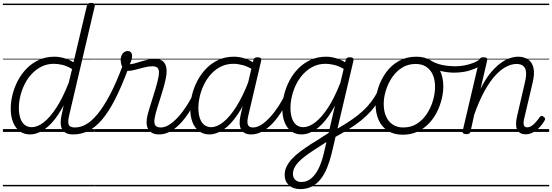

<svg xmlns="http://www.w3.org/2000/svg" viewBox="-20 -910 3807 1324"><path d="M187 17Q146 17 116.5 -4.5Q87 -26 70.5 -66Q54 -106 54 -161Q54 -208 66.5 -258Q79 -308 103.5 -354.5Q128 -401 164.5 -438Q201 -475 249 -497Q297 -519 356 -519Q388 -519 422.5 -509Q457 -499 487 -481L579 -870Q582 -881 588.5 -885.5Q595 -890 609 -890Q625 -890 630.5 -883.5Q636 -877 633 -866L458 -119Q446 -73 453.5 -52Q461 -31 496 -31Q504 -31 508 -23.5Q512 -16 510.5 -7Q509 2 502.5 9.5Q496 17 484 17Q457 17 439 9Q421 1 411 -14.5Q401 -30 399 -52.5Q397 -75 402 -103L419 -184Q381 -112 341.5 -68Q302 -24 263 -3.5Q224 17 187 17ZM199 -33Q238 -33 281 -66Q324 -99 368.5 -167Q413 -235 454 -340L477 -434Q440 -456 409 -463Q378 -470 351 -470Q306 -470 268 -451.5Q230 -433 200.5 -402Q171 -371 151 -331.5Q131 -292 120.5 -249Q110 -206 110 -165Q110 -127 119.5 -97Q129 -67 149 -50Q169 -33 199 -33ZM0 365H632V375H0ZM0 -20H632V0H0ZM0 -505H632V-500H0ZM0 -885H632V-875H0Z M486 17Q474 17 469.5 9.5Q465 2 467 -7Q469 -16 477.5 -23.5Q486 -31 498 -31Q535 -31 573.5 -52.5Q612 -74 652.5 -123Q693 -172 736 -252.5Q779 -333 823 -450Q826 -456 833.5 -457.5Q841 -459 849.5 -457.5Q858 -456 863 -451Q868 -446 864 -436Q819 -315 775.5 -229Q732 -143 686.5 -88.5Q641 -34 591.5 -8.5Q542 17 486 17ZM633 365H658V375H633ZM633 -20H658V0H633ZM633 -505H658V-500H633ZM633 -885H658V-875H633Z M1077 17Q1049 17 1030.5 7.5Q1012 -2 1002 -19.5Q992 -37 991 -60Q990 -83 996 -110Q1001 -132 1011 -164.5Q1021 -197 1032.5 -233.5Q1044 -270 1055 -307Q1066 -344 1072 -375Q1081 -419 1071 -436Q1061 -453 1032 -453Q1005 -453 973.5 -445Q942 -437 912.5 -429Q883 -421 860 -421Q846 -421 835.5 -431Q825 -441 819 -458Q813 -475 812 -496Q812 -513 818 -527.5Q824 -542 835.5 -550Q847 -558 862 -558Q876 -558 883.5 -548.5Q891 -539 891 -523Q891 -513 887 -498Q883 -483 875 -467Q892 -468 912.5 -474Q933 -480 956 -487Q979 -494 1002.5 -499Q1026 -504 1048 -504Q1080 -504 1099.5 -490.5Q1119 -477 1126 -448Q1133 -419 1124 -373Q1118 -342 1107.5 -305Q1097 -268 1085 -231Q1073 -194 1063 -161.5Q1053 -129 1049 -107Q1040 -71 1048 -51Q1056 -31 1088 -31Q1098 -31 1102 -23.5Q1106 -16 1105 -7Q1104 2 1097 9.5Q1090 17 1077 17ZM657 365H1225V375H657ZM657 -20H1225V0H657ZM657 -505H1225V-500H657ZM657 -885H1225V-875H657Z M1077 17Q1067 17 1062 9.5Q1057 2 1058 -7Q1059 -16 1067 -23.5Q1075 -31 1090 -31Q1117 -31 1146.5 -49.5Q1176 -68 1206.5 -101Q1237 -134 1266 -178.5Q1295 -223 1319 -276Q1324 -286 1332.5 -286Q1341 -286 1347.5 -279.5Q1354 -273 1350 -263Q1325 -204 1294 -152.5Q1263 -101 1228 -63Q1193 -25 1155 -4Q1117 17 1077 17ZM1225 365V375ZM1225 -20V0ZM1225 -505V-500ZM1225 -885V-875Z M1424 17Q1384 17 1354 -4.5Q1324 -26 1308 -66Q1292 -106 1292 -161Q1292 -207 1304.5 -257Q1317 -307 1341.5 -353.5Q1366 -400 1402.5 -437.5Q1439 -475 1486.5 -497Q1534 -519 1593 -519Q1631 -519 1669.5 -506.5Q1708 -494 1741 -470L1731 -425Q1689 -452 1654 -461Q1619 -470 1589 -470Q1543 -470 1505 -451.5Q1467 -433 1438 -402Q1409 -371 1389 -331.5Q1369 -292 1358.5 -249Q1348 -206 1348 -165Q1348 -127 1357.5 -97Q1367 -67 1387 -50Q1407 -33 1436 -33Q1476 -33 1520.5 -68.5Q1565 -104 1610.5 -176Q1656 -248 1698 -358L1715 -313Q1670 -196 1620.5 -123Q1571 -50 1521 -16.5Q1471 17 1424 17ZM1712 17Q1686 17 1668.5 8Q1651 -1 1642 -18.5Q1633 -36 1632.5 -60.5Q1632 -85 1639 -116L1727 -495Q1730 -506 1736.5 -510.5Q1743 -515 1757 -515Q1773 -515 1778.5 -508.5Q1784 -502 1781 -491L1693 -116Q1682 -71 1689 -51Q1696 -31 1724 -31Q1734 -31 1738.5 -23.5Q1743 -16 1741.5 -7Q1740 2 1733 9.5Q1726 17 1712 17ZM1225 365H1860V375H1225ZM1225 -20H1860V0H1225ZM1225 -505H1860V-500H1225ZM1225 -885H1860V-875H1225Z M1712 17Q1702 17 1697 9.5Q1692 2 1693 -7Q1694 -16 1702 -23.5Q1710 -31 1725 -31Q1752 -31 1781.5 -49.5Q1811 -68 1841.5 -101Q1872 -134 1901 -178.5Q1930 -223 1954 -276Q1959 -286 1967.5 -286Q1976 -286 1982.5 -279.5Q1989 -273 1985 -263Q1960 -204 1929 -152.5Q1898 -101 1863 -63Q1828 -25 1790 -4Q1752 17 1712 17ZM1860 365V375ZM1860 -20V0ZM1860 -505V-500ZM1860 -885V-875Z M2051 394Q2001 394 1972 367Q1943 340 1943 297Q1943 266 1956 239Q1969 212 1992.5 186.5Q2016 161 2050.5 135Q2085 109 2127 82Q2147 70 2167 57.5Q2187 45 2206.5 32Q2226 19 2246 7L2290 -182Q2252 -111 2212.5 -67Q2173 -23 2134.5 -3Q2096 17 2059 17Q2019 17 1989 -4.5Q1959 -26 1943 -66Q1927 -106 1927 -161Q1927 -208 1939.5 -258Q1952 -308 1976.5 -354.5Q2001 -401 2037.5 -438Q2074 -475 2122 -497Q2170 -519 2229 -519Q2251 -519 2273.5 -514.5Q2296 -510 2318 -501.5Q2340 -493 2360 -481L2364 -497Q2367 -507 2373.5 -511Q2380 -515 2393 -515Q2409 -515 2414.5 -508.5Q2420 -502 2417 -490L2266 152Q2253 205 2234.5 249.5Q2216 294 2190 326.5Q2164 359 2129.5 376.5Q2095 394 2051 394ZM2059 345Q2097 345 2127 319.5Q2157 294 2178.5 249Q2200 204 2213 147L2231 69Q2217 78 2203.5 87Q2190 96 2176.5 104.5Q2163 113 2149 122Q2112 146 2084.5 167Q2057 188 2038 208Q2019 228 2009.5 248Q2000 268 2000 290Q2000 305 2006.5 317.5Q2013 330 2026 337.5Q2039 345 2059 345ZM2072 -33Q2110 -33 2153.5 -66Q2197 -99 2241.5 -166.5Q2286 -234 2327 -339L2350 -435Q2313 -456 2282 -463Q2251 -470 2224 -470Q2178 -470 2140.5 -451.5Q2103 -433 2073.5 -402Q2044 -371 2024 -331.5Q2004 -292 1993.5 -249Q1983 -206 1983 -165Q1983 -127 1992.5 -97Q2002 -67 2022 -50Q2042 -33 2072 -33ZM1860 365H2495V375H1860ZM1860 -20H2495V0H1860ZM1860 -505H2495V-500H1860ZM1860 -885H2495V-875H1860Z M2284 39Q2277 43 2270.5 39Q2264 35 2261 27.5Q2258 20 2260 11.5Q2262 3 2270 -2Q2324 -32 2368.5 -60Q2413 -88 2449 -116.5Q2485 -145 2514 -177Q2543 -209 2566 -246.5Q2589 -284 2607 -329Q2611 -340 2620 -340.5Q2629 -341 2635.5 -334.5Q2642 -328 2639 -317Q2621 -266 2596 -223.5Q2571 -181 2539.5 -145.5Q2508 -110 2469.5 -79Q2431 -48 2384.5 -19Q2338 10 2284 39ZM2495 365V375ZM2495 -20V0ZM2495 -505V-500ZM2495 -885V-875Z M2757 19Q2697 19 2655 -7.5Q2613 -34 2591.5 -81.5Q2570 -129 2570 -191Q2570 -247 2588.5 -304.5Q2607 -362 2642.5 -411Q2678 -460 2730.5 -489.5Q2783 -519 2851 -519Q2909 -519 2950.5 -493.5Q2992 -468 3014.5 -422Q3037 -376 3037 -315Q3037 -272 3025.5 -225.5Q3014 -179 2992 -135.5Q2970 -92 2936 -57Q2902 -22 2857.5 -1.5Q2813 19 2757 19ZM2761 -31Q2815 -31 2855.5 -57Q2896 -83 2923.5 -125Q2951 -167 2965.5 -216Q2980 -265 2980 -311Q2980 -359 2964.5 -394.5Q2949 -430 2919 -449.5Q2889 -469 2846 -469Q2794 -469 2753 -443.5Q2712 -418 2684 -376.5Q2656 -335 2641 -286.5Q2626 -238 2626 -193Q2626 -144 2642 -107.5Q2658 -71 2688.5 -51Q2719 -31 2761 -31ZM2495 365H3096V375H2495ZM2495 -20H3096V0H2495ZM2495 -505H3096V-500H2495ZM2495 -885H3096V-875H2495Z M3113 -409Q3069 -409 3023 -419.5Q2977 -430 2929 -459Q2922 -464 2921 -471Q2920 -478 2924 -485Q2928 -492 2934.5 -495Q2941 -498 2948 -494Q2986 -471 3029.5 -462Q3073 -453 3123 -453Q3151 -453 3183 -459Q3215 -465 3244.5 -476.5Q3274 -488 3294 -505Q3302 -512 3308.5 -509.5Q3315 -507 3318.5 -500.5Q3322 -494 3321 -485.5Q3320 -477 3313 -471Q3283 -448 3248 -434Q3213 -420 3178.5 -414.5Q3144 -409 3113 -409ZM3097 365V375ZM3097 -20V0ZM3097 -505V-500ZM3097 -885V-875Z M3605 16Q3582 16 3567 7Q3552 -2 3545 -18.5Q3538 -35 3538.5 -58Q3539 -81 3546 -110L3600 -343Q3610 -385 3607.5 -413Q3605 -441 3588.5 -455Q3572 -469 3541 -469Q3509 -469 3472 -450.5Q3435 -432 3396.5 -390.5Q3358 -349 3321 -282Q3284 -215 3250 -119L3225 -4Q3223 6 3216.5 10.5Q3210 15 3195 15Q3183 15 3175 10Q3167 5 3170 -5L3285 -495Q3288 -506 3294 -510.5Q3300 -515 3314 -515Q3330 -515 3336 -509.5Q3342 -504 3339 -492L3294 -297Q3324 -359 3358 -401.5Q3392 -444 3426 -470Q3460 -496 3492 -507.5Q3524 -519 3552 -519Q3593 -519 3621 -500.5Q3649 -482 3658.5 -442.5Q3668 -403 3653 -340L3597 -102Q3591 -79 3590.5 -63.5Q3590 -48 3596 -40Q3602 -32 3615 -32Q3631 -32 3646 -42Q3661 -52 3675 -68Q3689 -84 3701 -101Q3706 -109 3712.5 -110.5Q3719 -112 3727 -106Q3737 -100 3738.5 -93Q3740 -86 3736 -80Q3724 -58 3704.5 -36Q3685 -14 3659.5 1Q3634 16 3605 16ZM3096 365H3767V375H3096ZM3096 -20H3767V0H3096ZM3096 -505H3767V-500H3096ZM3096 -885H3767V-875H3096Z"/></svg>

Font: Playwrite AT Guides
Style: Italic
Weight: 400
Italic angle: -13.0072°
Designer: Veronika Burian, José Scaglione
Foundry: TypeTogether
Version: Version 1.002